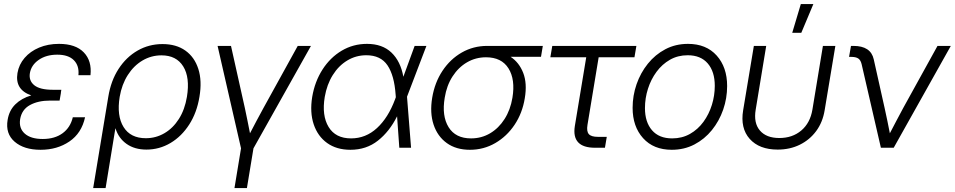

<svg xmlns="http://www.w3.org/2000/svg" viewBox="-20 -748 4833 972"><path d="M185.5 10.3Q101.6 10.3 54.2 -30.5Q6.8 -71.3 18.6 -141.1Q26.4 -189 57.6 -219.7Q88.9 -250.5 138.2 -265.1Q54.7 -293.9 68.4 -377.9Q75.7 -421.4 104.5 -454.8Q133.3 -488.3 178.2 -507.1Q223.1 -525.9 278.8 -525.9Q362.8 -525.9 404.3 -482.7Q445.8 -439.5 438 -367.2H377Q381.8 -415 354 -443.1Q326.2 -471.2 270 -471.2Q213.9 -471.2 176 -444.8Q138.2 -418.5 131.3 -377.9Q125 -339.8 153.3 -316.7Q181.6 -293.5 247.6 -293.5H290.5L288.1 -278.8H288.6L281.7 -238.8H233.4Q172.9 -238.8 131.6 -216.1Q90.3 -193.4 82 -145Q74.7 -99.1 105.2 -71.8Q135.7 -44.4 196.3 -44.4Q257.3 -44.4 296.9 -73.5Q336.4 -102.5 348.6 -154.3H410.6Q393.1 -73.7 331.3 -31.7Q269.5 10.3 185.5 10.3Z M451.7 204.1 528.3 -258.3Q541.5 -339.4 580.3 -399.2Q619.1 -459 676.5 -491.9Q733.9 -524.9 802.7 -524.9Q872.1 -524.9 918.5 -491.9Q964.8 -459 984.1 -398.9Q1003.4 -338.9 989.7 -257.8Q976.6 -177.7 938 -117.7Q899.4 -57.6 843.3 -24.2Q787.1 9.3 721.2 9.3Q661.6 9.3 620.8 -19.5Q580.1 -48.3 564.9 -97.7H564L514.6 204.1ZM718.3 -48.3Q769 -48.3 812.5 -73.7Q856 -99.1 885.7 -146Q915.5 -192.9 926.3 -257.8Q942.4 -355.5 907.7 -411.6Q873 -467.8 797.4 -467.8Q745.6 -467.8 701.4 -441.7Q657.2 -415.5 627 -368.2Q596.7 -320.8 585.9 -257.8Q570.3 -161.6 605.5 -105Q640.6 -48.3 718.3 -48.3Z M1167 204.1 1200.2 2.9 1081.5 -515.6H1149.4L1219.7 -200.7Q1226.6 -168.9 1232.9 -137Q1239.3 -105 1245.6 -73.2Q1262.2 -105 1279.1 -137Q1295.9 -168.9 1313.5 -200.7L1487.3 -515.6H1554.2L1263.2 2.9L1230 204.1Z M1753.9 10.3Q1684.1 10.3 1636.2 -23.9Q1588.4 -58.1 1568.1 -118.7Q1547.9 -179.2 1560.5 -257.3Q1573.7 -335.4 1612.8 -396.2Q1651.9 -457 1710 -491.5Q1768.1 -525.9 1837.9 -525.9Q1915.5 -525.9 1961.7 -481.9Q2007.8 -438 2022 -359.4L2079.1 -515.6H2138.7L2040.5 -258.3L2061 0H2001.5L1990.2 -159.2Q1951.7 -82 1893.1 -35.9Q1834.5 10.3 1753.9 10.3ZM1983.9 -255.9 1982.9 -268.6Q1976.1 -366.2 1941.7 -417.2Q1907.2 -468.3 1834.5 -468.3Q1782.2 -468.3 1738.3 -441.9Q1694.3 -415.5 1664.6 -367.9Q1634.8 -320.3 1624 -257.3Q1608.4 -163.1 1643.6 -105.2Q1678.7 -47.4 1757.3 -47.4Q1831.5 -47.4 1888.4 -99.6Q1945.3 -151.9 1980 -245.1Z M2358.9 10.3Q2289.1 10.3 2241.9 -23.7Q2194.8 -57.6 2175 -117.2Q2155.3 -176.8 2168 -253.4Q2180.7 -330.1 2220 -389.4Q2259.3 -448.7 2317.9 -482.2Q2376.5 -515.6 2446.3 -515.6H2728L2718.8 -460.4H2564.9Q2608.4 -431.6 2628.9 -378.7Q2649.4 -325.7 2636.7 -250.5Q2624.5 -175.3 2585.2 -116.5Q2545.9 -57.6 2487.3 -23.7Q2428.7 10.3 2358.9 10.3ZM2440.4 -458Q2388.2 -458 2344.5 -432.6Q2300.8 -407.2 2271 -361.1Q2241.2 -314.9 2231.4 -253.4Q2215.8 -161.1 2251 -104.2Q2286.1 -47.4 2364.7 -47.4Q2417.5 -47.4 2461.2 -73.2Q2504.9 -99.1 2534.4 -145.5Q2564 -191.9 2574.2 -253.4Q2589.4 -345.7 2554.2 -401.9Q2519 -458 2440.4 -458Z M2992.7 0Q2872.6 0 2890.1 -109.9L2947.8 -458H2766.1L2775.9 -515.6H3201.7L3191.9 -458H3010.7L2954.1 -115.7Q2948.7 -83 2960.9 -69.1Q2973.1 -55.2 3006.8 -55.2H3051.8L3042.5 0Z M3380.9 10.3Q3288.6 10.3 3235.6 -48.6Q3182.6 -107.4 3182.6 -202.1Q3182.6 -263.7 3202.6 -321.5Q3222.7 -379.4 3259.8 -425.5Q3296.9 -471.7 3348.4 -498.8Q3399.9 -525.9 3462.9 -525.9Q3555.2 -525.9 3608.2 -466.8Q3661.1 -407.7 3661.1 -312.5Q3661.1 -250.5 3641.1 -192.9Q3621.1 -135.3 3584 -89.4Q3546.9 -43.5 3495.4 -16.6Q3443.8 10.3 3380.9 10.3ZM3382.8 -47.4Q3433.1 -47.4 3473.1 -70.1Q3513.2 -92.8 3541.3 -131.3Q3569.3 -169.9 3584 -217.3Q3598.6 -264.6 3598.6 -313.5Q3598.6 -385.3 3563 -426.8Q3527.3 -468.3 3461.4 -468.3Q3411.6 -468.3 3371.8 -445.6Q3332 -422.9 3303.7 -384.5Q3275.4 -346.2 3260.3 -298.6Q3245.1 -251 3245.1 -200.7Q3245.1 -129.9 3280.8 -88.6Q3316.4 -47.4 3382.8 -47.4Z M3917 9.3Q3823.7 9.3 3775.4 -44.9Q3727.1 -99.1 3742.2 -189.9L3796.4 -515.6H3858.9L3805.7 -192.9Q3794.4 -125.5 3826.9 -87.4Q3859.4 -49.3 3925.3 -49.3Q3991.7 -49.3 4036.6 -87.4Q4081.5 -125.5 4092.8 -192.9L4146 -515.6H4209L4154.8 -189.9Q4145 -129.4 4112.1 -84.7Q4079.1 -40 4029.1 -15.4Q3979 9.3 3917 9.3ZM3990.7 -582 4034.2 -727.5H4097.7L4036.6 -582Z M4439.5 0 4341.8 -423.8Q4336.9 -443.8 4325 -451.9Q4313 -460 4290 -460H4278.3L4288.1 -515.6H4300.3Q4388.2 -515.6 4403.3 -447.8L4458.5 -200.7Q4465.8 -168.5 4472.2 -136.7Q4478.5 -105 4484.9 -73.2Q4501.5 -105 4518.3 -137Q4535.2 -168.9 4552.2 -200.7L4726.1 -515.6H4793.5L4504.4 0Z"/></svg>

Font: Inter Display Light
Style: Italic
Weight: 300
Italic angle: -9.39999°
Designer: Rasmus Andersson
Foundry: rsms
Version: Version 4.000;git-a52131595